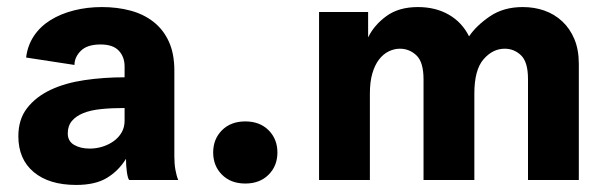

<svg xmlns="http://www.w3.org/2000/svg" viewBox="-20 -510 1720 544"><path d="M346 0Q342 -5 339.5 -22.5Q337 -40 337 -60Q316 -26 283 -6Q250 14 196 14Q119 14 75.5 -22.5Q32 -59 32 -124Q32 -172 57 -204Q82 -236 123.5 -255.5Q165 -275 219.5 -283Q274 -291 333 -291V-322Q333 -349 316.5 -366.5Q300 -384 265 -384Q227 -384 209 -366Q191 -348 191 -326L54 -347Q58 -381 76 -408Q94 -435 123 -453Q152 -471 189.5 -480.5Q227 -490 269 -490Q312 -490 349.5 -480Q387 -470 415 -448Q443 -426 458.5 -392Q474 -358 474 -310V-67Q474 -46 477 -29Q480 -12 485 0ZM234 -89Q253 -89 270.5 -94.5Q288 -100 302 -110Q316 -120 324.5 -134.5Q333 -149 333 -168V-204Q297 -204 267 -201Q237 -198 216 -189.5Q195 -181 183.5 -167Q172 -153 172 -132Q172 -110 190 -99.5Q208 -89 234 -89Z M609 -15Q584 -40 584 -78Q584 -116 609 -141Q634 -166 675 -166Q716 -166 741 -141Q766 -116 766 -78Q766 -40 741 -15Q716 10 675 10Q634 10 609 -15Z M884 -476H1023V-404Q1040 -439 1075 -464.5Q1110 -490 1164 -490Q1214 -490 1251.5 -468.5Q1289 -447 1309 -407Q1330 -438 1368.5 -464Q1407 -490 1461 -490Q1494 -490 1522.5 -480Q1551 -470 1573 -449.5Q1595 -429 1607.5 -399Q1620 -369 1620 -329V0H1476V-286Q1476 -334 1456.5 -353Q1437 -372 1410 -372Q1376 -372 1350 -342Q1324 -312 1324 -245V0H1180V-285Q1180 -334 1160 -353Q1140 -372 1113 -372Q1097 -372 1081.5 -364.5Q1066 -357 1054 -341.5Q1042 -326 1035 -302Q1028 -278 1028 -245V0H884Z"/></svg>

Font: Post Grotesk Bold
Style: Bold
Weight: 700
Version: Version 1.0